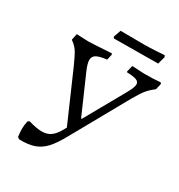

<svg xmlns="http://www.w3.org/2000/svg" viewBox="-184 -904 969 1037"><g transform="rotate(30 300.5 -385.5)"><path d="M601 -634 592 -596Q563 -574 546 -553Q529 -532 503 -487L308 -138Q275 -78 246.5 -47.5Q218 -17 182 -4Q146 9 89 8L76 0Q72 -30 72 -47Q72 -72 78 -99L88 -105Q139 -90 171 -90Q204 -90 226.5 -106Q249 -122 269 -158L279 -176L145 -483Q120 -539 106 -560Q92 -581 68 -598L65 -601L73 -640Q127 -637 147 -637Q170 -637 289 -645L292 -638L284 -603Q240 -598 220.5 -587Q201 -576 201 -553Q201 -531 219 -490L321 -257H325L465 -506Q488 -547 488 -565Q488 -582 470.5 -589Q453 -596 412 -597L409 -601L419 -641L492 -637Q553 -637 596 -641ZM533 -722 396 -721 258 -720 253 -729 269 -774 416 -773Q446 -773 487 -775.5Q528 -778 541 -779L546 -769Z"/></g></svg>

Font: Alegreya SC
Style: Italic
Weight: 400
Italic angle: -7°
Designer: Juan Pablo del Peral
Foundry: Huerta Tipografica
Version: Version 2.007; ttfautohint (v1.6)